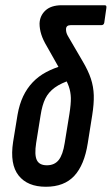

<svg xmlns="http://www.w3.org/2000/svg" viewBox="-20 -707 426 733"><path d="M155 6Q85 6 51 -37Q17 -80 30 -165L47 -269Q54 -309 68.5 -339.5Q83 -370 105 -393Q127 -416 156 -431.5Q185 -447 220 -457L254 -403Q213 -390 189 -372.5Q165 -355 153 -330.5Q141 -306 135 -267L118 -161Q111 -116 120.5 -96Q130 -76 159 -76Q188 -76 204 -96Q220 -116 227 -161L245 -272Q251 -310 250.5 -333Q250 -356 242.5 -377.5Q235 -399 216 -429L159 -530Q144 -555 137.5 -576Q131 -597 131 -617Q132 -647 153.5 -667Q175 -687 216 -687H380Q388 -687 386 -676L378 -620Q376 -611 367 -611H250Q232 -611 232 -595Q232 -589 233.5 -583Q235 -577 239 -570L295 -474Q317 -437 327 -406.5Q337 -376 338 -343.5Q339 -311 332 -267L315 -160Q302 -77 263.5 -35.5Q225 6 155 6Z"/></svg>

Font: Sofia Sans Extra Condensed SemiBold
Style: Italic
Weight: 600
Italic angle: -9°
Designer: Botio Nikoltchev, Ani Petrova
Foundry: lettersoup
Version: Version 4.101